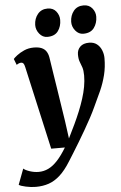

<svg xmlns="http://www.w3.org/2000/svg" viewBox="-98 -835 716 1132"><g transform="rotate(-5 260.0 -269.0)"><path d="M66.5 -456.5Q63 -473 58 -479Q53 -485 45 -485Q38.5 -485 31.8 -482.5Q25 -480 17.5 -474.5L3.5 -510.5Q8 -516.5 25.2 -530.2Q42.5 -544 68.8 -555.8Q95 -567.5 126 -567.5Q154.5 -567.5 172.5 -559.8Q190.5 -552 200.2 -537Q210 -522 213.5 -500.5Q220.5 -452.5 228.2 -404.8Q236 -357 243.2 -309.2Q250.5 -261.5 257.8 -214Q265 -166.5 272.5 -118.5L286.5 -15.5L325.5 -95.5Q343 -132.5 358 -169.2Q373 -206 384.2 -241.2Q395.5 -276.5 401.8 -310.8Q408 -345 408 -377Q408 -408 401.8 -426Q395.5 -444 389 -460.5Q382.5 -477 382.5 -504Q382.5 -531.5 400.8 -549.5Q419 -567.5 453.5 -567.5Q481.5 -567.5 499.8 -553.2Q518 -539 527.2 -516.2Q536.5 -493.5 536.5 -469Q536.5 -416 525 -369.8Q513.5 -323.5 494 -279.5Q474.5 -235.5 451.5 -188Q438.5 -159.5 420.5 -125.8Q402.5 -92 382 -56.8Q361.5 -21.5 341.5 11.8Q321.5 45 304 73Q286.5 101 274.5 120Q243.5 170 211.5 199Q179.5 228 144.5 240Q109.5 252 67.5 252Q39.5 252 8.5 245.2Q-22.5 238.5 -32.5 231L2.5 138Q13 148 39.5 156.8Q66 165.5 92 165.5Q122 165.5 149.2 152.5Q176.5 139.5 203.2 110.8Q230 82 258 35.5H177ZM212 -623Q184.5 -623 165.2 -646.8Q146 -670.5 146.5 -699.5Q147.5 -737 169 -763.2Q190.5 -789.5 227.5 -789.5Q260.5 -789.5 278.2 -766.8Q296 -744 296 -716.5Q296 -678 275.8 -650.5Q255.5 -623 212 -623ZM425 -623Q397.5 -623 378.2 -646.8Q359 -670.5 359.5 -699.5Q360.5 -737 381.5 -763.2Q402.5 -789.5 440.5 -789.5Q473 -789.5 491.5 -766.8Q510 -744 509.5 -716.5Q509 -678 488.5 -650.5Q468 -623 425 -623Z"/></g></svg>

Font: Merriweather ExtraBold
Style: Italic
Weight: 800
Italic angle: -7.8°
Version: Version 2.101